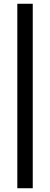

<svg xmlns="http://www.w3.org/2000/svg" viewBox="-20 -770 266 1020"><path d="M72 230V-750H154V230Z"/></svg>

Font: Ek Mukta Medium
Style: Regular
Weight: 500
Designer: Girish Dalvi and Yashodeep Gholap
Foundry: Ek Type
Version: Version 2.538;PS 1.002;hotconv 16.6.51;makeotf.lib2.5.65220;